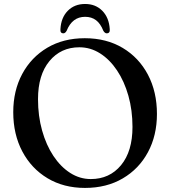

<svg xmlns="http://www.w3.org/2000/svg" viewBox="-20 -904 836 942"><path d="M396 -716.5Q502 -716.5 581.8 -669Q661.5 -621.5 705.8 -537.5Q750 -453.5 750 -345Q750 -239.5 706 -157.5Q662 -75.5 582.5 -28.8Q503 18 397 18Q292.5 18 213.2 -29.5Q134 -77 89.5 -161Q45 -245 45 -353.5Q45 -459 89 -541Q133 -623 212 -669.8Q291 -716.5 396 -716.5ZM630 -281Q630 -363 610 -434Q590 -505 554.2 -558.5Q518.5 -612 471.2 -642Q424 -672 369.5 -672Q278.5 -672 222.5 -604.2Q166.5 -536.5 166.5 -417.5Q166.5 -335 186.5 -263.8Q206.5 -192.5 242 -139Q277.5 -85.5 324.5 -55.5Q371.5 -25.5 425.5 -25.5Q517.5 -25.5 573.8 -93.5Q630 -161.5 630 -281ZM397.5 -821.5Q334.5 -821.5 307 -753Q300 -740.5 291 -740.5Q274.5 -740.5 276.5 -761Q279.5 -817.5 312.5 -851Q345.5 -884.5 397.5 -884.5Q449 -884.5 482 -851Q515 -817.5 518.5 -761Q520.5 -740.5 503.5 -740.5Q494.5 -740.5 487 -753Q473 -788.5 451 -805Q429 -821.5 397.5 -821.5Z"/></svg>

Font: Fraunces 9pt
Style: Regular
Weight: 400
Version: Version 1.000;[b76b70a41]